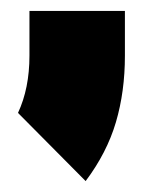

<svg xmlns="http://www.w3.org/2000/svg" viewBox="-20 -184 273 352"><path d="M13 23Q34 -22 34 -82V-164H209V-82Q209 -16 192.5 40Q176 96 137 148Z"/></svg>

Font: Aoudax Cyrillic
Style: Regular
Weight: 400
Designer: William Zhang
Foundry: William Zhang
Version: Version 1.00 June 4, 2021, initial release